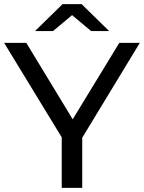

<svg xmlns="http://www.w3.org/2000/svg" viewBox="-24 -907 695 927"><path d="M373 0H274V-244L-4 -700H103L327 -331L552 -700H651L373 -242ZM503 -757H416L324 -834L232 -757H145L278 -887H370Z"/></svg>

Font: Argentum Novus
Style: Regular
Weight: 400
Designer: Julieta Ulanovsky
Foundry: Julieta Ulanovsky
Version: Version 7.20;July 27, 2021;FontCreator 13.0.0.2683 64-bit